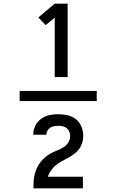

<svg xmlns="http://www.w3.org/2000/svg" viewBox="-20 -868 640 1056"><path d="M281 -444V-771L231 -730L191 -772L281 -848H352V-444ZM164 168Q164 149 165 129.5Q166 110 170.5 91.5Q175 73 183 56Q191 39 202.5 24Q214 9 229 -3.5Q244 -16 260.5 -25Q277 -34 295 -41Q313 -48 329 -58Q345 -68 355.5 -84.5Q366 -101 366 -120Q366 -133 361 -144.5Q356 -156 346.5 -163.5Q337 -171 325 -173.5Q313 -176 300 -176Q289 -176 277.5 -174Q266 -172 256.5 -166Q247 -160 241 -149.5Q235 -139 235 -127Q235 -127 235 -127Q235 -127 235 -127H163Q163 -127 163 -127.5Q163 -128 163 -128Q163 -153 174 -176Q185 -199 205.5 -214Q226 -229 250.5 -234.5Q275 -240 300 -240Q326 -240 352 -234Q378 -228 398 -212Q418 -196 428 -171Q438 -146 438 -120Q438 -101 432 -82Q426 -63 414.5 -47.5Q403 -32 387 -20.5Q371 -9 353.5 0.5Q336 10 319 19Q302 28 287 40.5Q272 53 260.5 69.5Q249 86 243 104H436V168ZM88 -312V-368H512V-312Z"/></svg>

Font: Zed Sans Extended
Style: Regular
Weight: 400
Width: 7
Designer: Belleve Invis
Foundry: Belleve Invis
Version: Version 1.0.0; ttfautohint (v1.8.4)